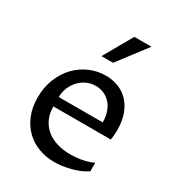

<svg xmlns="http://www.w3.org/2000/svg" viewBox="-187 -898 942 1024"><g transform="rotate(30 283.5 -386.0)"><path d="M494.1 -43.9Q475.6 -30.8 451.4 -20.8Q427.2 -10.7 401.4 -3.9Q375.5 2.9 349.4 6.3Q323.2 9.8 300.8 9.8Q251 9.8 206.1 -6.8Q161.1 -23.4 127.4 -55.7Q93.8 -87.9 73.7 -135.5Q53.7 -183.1 53.7 -245.1Q53.7 -309.1 75 -361.3Q96.2 -413.6 131.8 -450.4Q167.5 -487.3 214.1 -507.3Q260.7 -527.3 312 -527.3Q353.5 -527.3 389.4 -513.4Q425.3 -499.5 451.9 -471.7Q478.5 -443.8 493.7 -402.1Q508.8 -360.4 508.8 -304.7Q508.8 -293.5 507.8 -277.8Q506.8 -262.2 503.9 -245.1H150.4Q150.4 -203.1 165.3 -170.2Q180.2 -137.2 207.3 -114.5Q234.4 -91.8 272 -80.1Q309.6 -68.4 355 -68.4Q366.2 -68.4 382.3 -69.3Q398.4 -70.3 417 -73.2Q435.5 -76.2 455.6 -81.8Q475.6 -87.4 494.1 -96.7ZM420.9 -302.7Q420.9 -339.4 410.6 -367.4Q400.4 -395.5 382.8 -414.6Q365.2 -433.6 342 -443.4Q318.8 -453.1 292.5 -453.1Q263.2 -453.1 237.3 -441.2Q211.4 -429.2 192.1 -408.7Q172.9 -388.2 161.6 -360.8Q150.4 -333.5 150.4 -302.7ZM238.3 -605.5 338.9 -782.2H444.3L309.6 -605.5Z"/></g></svg>

Font: Proza Libre
Style: Regular
Weight: 400
Designer: Jasper de Waard
Foundry: Jasper de Waard
Version: Version 1.000; ttfautohint (v1.4.1.8-43bc)